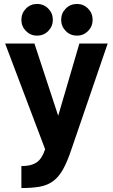

<svg xmlns="http://www.w3.org/2000/svg" viewBox="-20 -750 570 970"><path d="M88 89Q113 89 132 84.5Q151 80 165 70.5Q179 61 189.5 44.5Q200 28 208 4L6 -530H154L274 -165L381 -530H524L341 4Q320 67 298.5 105.5Q277 144 248.5 165Q220 186 181.5 193Q143 200 88 200ZM167 -570Q134 -570 111 -593.5Q88 -617 88 -650Q88 -683 111 -706.5Q134 -730 167 -730Q201 -730 224 -706.5Q247 -683 247 -650Q247 -617 224 -593.5Q201 -570 167 -570ZM369 -570Q335 -570 312 -593.5Q289 -617 289 -650Q289 -683 312 -706.5Q335 -730 369 -730Q402 -730 425 -706.5Q448 -683 448 -650Q448 -617 425 -593.5Q402 -570 369 -570Z"/></svg>

Font: 
Style: 㨦
Weight: 700
Designer: A.Korolkova, Vitaly Kuzmin
Foundry: ParaType Ltd
Version: Version 2.000